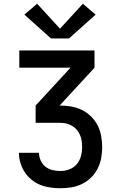

<svg xmlns="http://www.w3.org/2000/svg" viewBox="-20 -789 640 1024"><path d="M302 215Q275 215 247.5 211Q220 207 195 197Q170 187 148.5 169.5Q127 152 112 129.5Q97 107 89 80.5Q81 54 81 26H188Q188 47 197 67Q206 87 222.5 100Q239 113 260 118Q281 123 302 123Q327 123 350.5 114Q374 105 389.5 86.5Q405 68 411.5 44Q418 20 418 -5Q418 -21 415.5 -37.5Q413 -54 406.5 -69.5Q400 -85 389 -97.5Q378 -110 363.5 -118.5Q349 -127 333 -130.5Q317 -134 300 -134H170V-226L356 -428H83V-520H484V-428L298 -226H300Q330 -226 359.5 -221Q389 -216 416 -203Q443 -190 465 -168.5Q487 -147 500.5 -120.5Q514 -94 519.5 -64Q525 -34 525 -4Q525 25 519.5 54.5Q514 84 500.5 110.5Q487 137 465.5 158Q444 179 417.5 192Q391 205 361.5 210Q332 215 302 215ZM252 -584 110 -711 178 -769 300 -636 422 -769 490 -711 348 -584Z"/></svg>

Font: Iosevka SS04 Semibold Extended
Style: Regular
Weight: 600
Width: 7
Monospace: yes
Designer: Belleve Invis
Foundry: Belleve Invis
Version: Version 19.0.0; ttfautohint (v1.8.4)